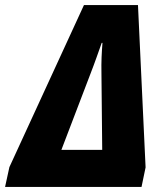

<svg xmlns="http://www.w3.org/2000/svg" viewBox="-68 -737 646 757"><path d="M-48 0H490L506 -77L476 -717H263L-31 -78ZM174 -146 289 -447C307 -493 320 -532 333 -568H336C333 -528 331 -498 332 -445L335 -146Z"/></svg>

Font: Noto Sans ExtraCondensed Black
Style: Italic
Weight: 900
Width: 2
Italic angle: -12°
Designer: Monotype Design Team
Foundry: Monotype Imaging Inc.
Version: Version 2.013